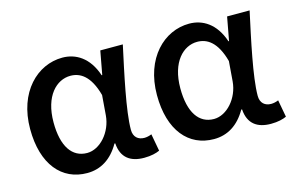

<svg xmlns="http://www.w3.org/2000/svg" viewBox="-77 -745 1439 939"><g transform="rotate(-15 642.0 -275.5)"><path d="M263 13C332 13 388 -22 428 -92H432C437 -18 482 13 551 13C587 13 613 6 630 -2L614 -89C602 -84 589 -81 577 -81C546 -81 523 -99 523 -136C523 -231 563 -411 593 -550H479L457 -431H454C422 -527 357 -564 290 -564C163 -564 48 -454 48 -267C48 -87 135 13 263 13ZM288 -82C212 -82 167 -147 167 -269C167 -403 235 -468 305 -468C354 -468 403 -440 431 -337L423 -236C416 -152 353 -82 288 -82Z M905 13C974 13 1030 -22 1070 -92H1074C1079 -18 1124 13 1193 13C1229 13 1255 6 1272 -2L1256 -89C1244 -84 1231 -81 1219 -81C1188 -81 1165 -99 1165 -136C1165 -231 1205 -411 1235 -550H1121L1099 -431H1096C1064 -527 999 -564 932 -564C805 -564 690 -454 690 -267C690 -87 777 13 905 13ZM930 -82C854 -82 809 -147 809 -269C809 -403 877 -468 947 -468C996 -468 1045 -440 1073 -337L1065 -236C1058 -152 995 -82 930 -82Z"/></g></svg>

Font: Noto Sans Japanese Medium
Style: Regular
Weight: 500
Designer: Ryoko NISHIZUKA (kana & ideographs); Paul D. Hunt (Latin, Greek & Cyrillic); Wenlong ZHANG (bopomofo); Sandoll Communica
Foundry: Adobe Systems Incorporated
Version: Version 1.000;PS 1;hotconv 1.0.78;makeotf.lib2.5.61930